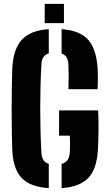

<svg xmlns="http://www.w3.org/2000/svg" viewBox="-20 -959 562 988"><path d="M231 9Q134.5 3 90.5 -44.2Q46.5 -91.5 43 -191Q41.5 -233 40.8 -286.8Q40 -340.5 40 -397.5Q40 -454.5 40.8 -507.5Q41.5 -560.5 43 -601Q47 -704 91 -753.2Q135 -802.5 231 -809V-684Q212.5 -679 203.5 -665.2Q194.5 -651.5 193 -628Q190 -575.5 188.5 -517.8Q187 -460 187 -400.5Q187 -341 188.5 -283.2Q190 -225.5 193 -173Q194.5 -149 203.5 -135.2Q212.5 -121.5 231 -116ZM297 9V-115.5Q317 -121 327 -134.8Q337 -148.5 339 -173Q340 -184.5 340.2 -200.8Q340.5 -217 340.2 -233.2Q340 -249.5 339 -261H284V-391H485Q487.5 -345.5 487 -291.2Q486.5 -237 484 -191Q479 -91.5 435.5 -44.5Q392 2.5 297 9ZM332 -500Q333.5 -533 333.5 -564Q333.5 -595 332 -628Q330.5 -651 322.2 -664.5Q314 -678 297 -683.5V-809Q389.5 -802.5 432.5 -755.8Q475.5 -709 482 -610Q483.5 -587 483.5 -555.2Q483.5 -523.5 482 -500ZM210 -840V-939H309V-840Z"/></svg>

Font: Big Shoulders Stencil Text Thin Black
Style: Regular
Weight: 900
Version: Version 2.001